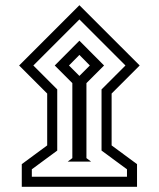

<svg xmlns="http://www.w3.org/2000/svg" viewBox="-20 -654 616 745"><path d="M54.2 -399.9 288.1 -633.8 522 -399.9 413.1 -291V-89.8L511.7 -17.1V70.8H64.5V-17.1L163.1 -89.8V-291ZM109.4 -399.9 202.1 -307.1V-69.8L103.5 2.9V31.7H472.7V2.9L374 -69.8V-307.1L466.8 -399.9L288.1 -578.6ZM242.7 -26.9 260.7 -40.5V-331.5L192.4 -399.9L288.1 -496.1L383.8 -399.9L315.4 -331.5V-40.5L333.5 -26.9ZM247.6 -399.9 288.1 -359.4 328.6 -399.9 288.1 -440.9Z"/></svg>

Font: Vazir WOL-UI
Style: Regular-WOL-UI
Weight: 400
Designer: Saber Rastikerdar
Foundry: Saber Rastikerdar
Version: Version 30.1.0